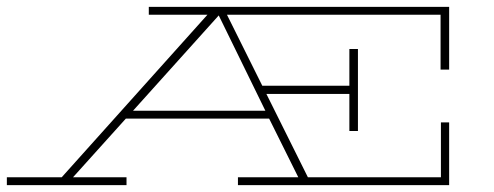

<svg xmlns="http://www.w3.org/2000/svg" viewBox="-20 -540 1440 560"><path d="M0 0V-23H160L585 -497H414V-520H1290V-337H1265V-497H642L745 -290H999V-397H1024V-158H999V-266H757L878 -23H1266V-183H1290V0H674V-23H850L765 -194H347L193 -23H349V0ZM368 -217H754L618 -495Z"/></svg>

Font: Padyakke Expanded One
Style: Regular
Weight: 400
Designer: James Puckett
Foundry: Dunwich Type Founders
Version: Version 1.500; ttfautohint (v1.8.4.7-5d5b)